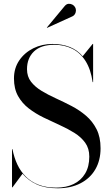

<svg xmlns="http://www.w3.org/2000/svg" viewBox="-20 -996 598 1031"><path d="M290 15Q222.5 15 176.8 -6Q131 -27 101 -63L47 10H44.5V-195H47Q55.5 -150.5 73 -113Q90.5 -75.5 118.8 -47.5Q147 -19.5 187.2 -4Q227.5 11.5 282 11.5Q335 11.5 374.8 -7.5Q414.5 -26.5 437 -63.8Q459.5 -101 459.5 -155Q459.5 -199 437.5 -229.5Q415.5 -260 379.5 -282.5Q343.5 -305 300.2 -324.5Q257 -344 213.8 -365Q170.5 -386 134.5 -413.8Q98.5 -441.5 76.8 -480.5Q55 -519.5 55 -575Q55 -630 83.5 -671.8Q112 -713.5 159 -736.8Q206 -760 262 -760Q312.5 -760 353.8 -744Q395 -728 424 -694L477.5 -760H480V-555H477.5Q467.5 -624 439.2 -668.5Q411 -713 368 -734.2Q325 -755.5 272 -755.5Q200 -755.5 162.5 -719.8Q125 -684 125 -624.5Q125 -585 146.5 -557.2Q168 -529.5 203 -508.2Q238 -487 280.2 -467.8Q322.5 -448.5 364.8 -426.5Q407 -404.5 442 -374.5Q477 -344.5 498.5 -302.2Q520 -260 520 -200Q520 -135 492 -86.8Q464 -38.5 412.2 -11.8Q360.5 15 290 15ZM233 -846.5 231.5 -848 327 -963Q336.5 -974.5 347.8 -975.5Q359 -976.5 368.8 -971.2Q378.5 -966 383 -957.5Q388 -949.5 387.8 -939.5Q387.5 -929.5 382.8 -921Q378 -912.5 369.5 -908.5Z"/></svg>

Font: Bodoni Moda 72pt
Style: Regular
Weight: 400
Designer: Owen Earl
Foundry: indestructible type
Version: Version 2.005